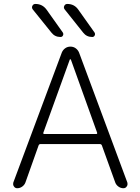

<svg xmlns="http://www.w3.org/2000/svg" viewBox="-20 -995 723 993"><path d="M506.8 -243.2Q503.9 -250 496.1 -250H189.5Q182.6 -250 179.7 -243.2L111.3 -50.8Q106.4 -38.1 94.7 -29.8Q83 -21.5 69.3 -21.5Q57.6 -21.5 51.8 -31.2Q47.9 -36.1 47.9 -43Q47.9 -46.9 48.8 -50.8L299.8 -723.6Q305.7 -737.3 317.4 -745.6Q329.1 -753.9 344.2 -753.9Q359.4 -753.9 371.1 -745.6Q382.8 -737.3 388.7 -723.6L638.7 -50.8Q639.6 -46.9 639.6 -43Q639.6 -36.1 635.7 -31.2Q629.9 -21.5 618.2 -21.5Q604.5 -21.5 592.8 -29.8Q581.1 -38.1 576.2 -50.8ZM457 -803.7Q427.7 -803.7 410.2 -826.2L314.5 -946.3Q307.6 -955.1 312.5 -964.8Q317.4 -974.6 328.1 -974.6Q364.3 -974.6 384.8 -945.3L468.8 -827.1Q473.6 -819.3 469.7 -811.5Q465.8 -803.7 457 -803.7ZM293 -803.7Q263.7 -803.7 246.1 -826.2L149.4 -946.3Q145.5 -951.2 145.5 -957Q145.5 -960.9 147.5 -964.8Q152.3 -974.6 163.1 -974.6Q199.2 -974.6 220.7 -945.3L304.7 -827.1Q309.6 -819.3 305.7 -811.5Q301.8 -803.7 293 -803.7ZM346.7 -686.5Q345.7 -688.5 343.8 -688.5Q341.8 -688.5 340.8 -686.5L204.1 -308.6Q203.1 -305.7 204.6 -303.7Q206.1 -301.8 209 -301.8H478.5Q480.5 -301.8 481.9 -303.7Q483.4 -305.7 482.4 -308.6Z"/></svg>

Font: Gen Jyuu Gothic P Light
Style: Regular
Weight: 200
Designer: [Source Han Sans]
Ryoko NISHIZUKA  (kana & ideographs); Paul D. Hunt (Latin, Greek & Cyrillic); Wenlong ZHANG  (bopomofo
Version: Version 1.002.20150607